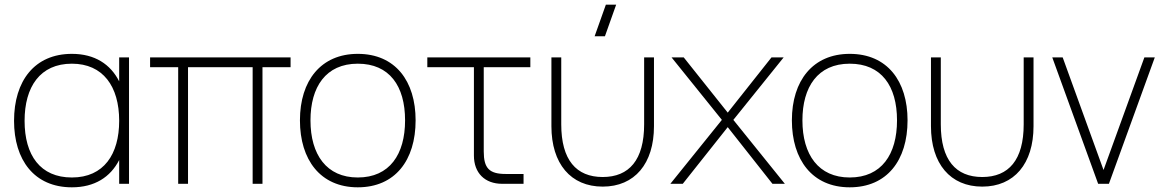

<svg xmlns="http://www.w3.org/2000/svg" viewBox="-20 -785 4972 820"><path d="M489 -540V-437.5C452 -510.5 385 -555 287 -555C128 -555 40 -440 40 -269C40 -102 126 15 287 15C384 15 451.5 -28.5 489 -101.5V0H531V-540ZM287 -513C420 -513 489 -416 489 -269C489 -127 424 -27 287 -27C152 -27 85 -122 85 -269C85 -414 151 -513 287 -513Z M783 0V-498H1059V0H1101V-498H1221V-540H621V-498H741V0Z M1508 15C1667 15 1755 -100 1755 -271C1755 -438 1669 -555 1508 -555C1351 -555 1261 -441 1261 -271C1261 -103 1348 15 1508 15ZM1508 -27C1375 -27 1306 -124 1306 -271C1306 -413 1371 -513 1508 -513C1643 -513 1710 -418 1710 -271C1710 -126 1644 -27 1508 -27Z M1805 -498H2004V-120.5C2004 -46.5 2050.5 0 2124.5 0H2216V-42H2140C2069.5 -42 2046 -66.5 2046 -138V-498H2245V-540H1805Z M2611.5 -765H2567.5L2519.5 -630H2563.5ZM2335 -246C2335 -86 2417.5 12 2554 12C2690.5 12 2773 -86 2773 -246V-540H2731V-254C2731 -102 2667 -29 2554 -29C2441 -29 2377 -102 2377 -254V-540H2335Z M2896 0 3088 -242 3279 0H3332L3112 -273L3327 -540H3275L3088 -304L2900 -540H2848L3063 -273L2843 0Z M3609 15C3768 15 3856 -100 3856 -271C3856 -438 3770 -555 3609 -555C3452 -555 3362 -441 3362 -271C3362 -103 3449 15 3609 15ZM3609 -27C3476 -27 3407 -124 3407 -271C3407 -413 3472 -513 3609 -513C3744 -513 3811 -418 3811 -271C3811 -126 3745 -27 3609 -27Z M3956 -246C3956 -86 4038.5 12 4175 12C4311.5 12 4394 -86 4394 -246V-540H4352V-254C4352 -102 4288 -29 4175 -29C4062 -29 3998 -102 3998 -254V-540H3956Z M4716 0 4912 -540H4867.5L4693 -59L4518.5 -540H4474L4670 0Z"/></svg>

Font: Vela Sans ExtLt
Style: Regular
Weight: 200
Designer: Principal design: Mikhail Sharanda - project Manrope.
Design modification: Ravid Balaliev
Foundry: Mikhail Sharanda
Version: Version 1.001